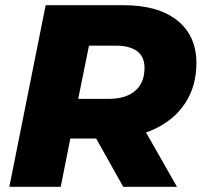

<svg xmlns="http://www.w3.org/2000/svg" viewBox="-20 -720 780 740"><path d="M16 0 156 -700H455Q590 -700 663.5 -641Q737 -582 737 -477Q737 -389 694.5 -323.5Q652 -258 574 -222Q496 -186 390 -186H163L268 -271L214 0ZM455 0 312 -255H517L662 0ZM263 -248 194 -339H399Q465 -339 501 -370Q537 -401 537 -458Q537 -502 508 -523Q479 -544 427 -544H236L342 -638Z"/></svg>

Font: Montserrat Thin ExtraBold
Style: Italic
Weight: 800
Italic angle: -11.3°
Version: Version 9.000